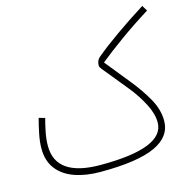

<svg xmlns="http://www.w3.org/2000/svg" viewBox="-108 -820 931 945"><g transform="rotate(-15 358.0 -347.0)"><path d="M290 21Q216 21 159 1Q102 -19 70 -60.5Q38 -102 38 -165Q38 -200 46.5 -241Q55 -282 64 -315L95 -306Q87 -278 79.5 -240.5Q72 -203 72 -169Q72 -12 300 -12Q624 -12 624 -142Q624 -186 597.5 -237Q571 -288 536 -332Q488 -392 462 -423Q436 -454 426 -467Q416 -480 416 -486Q416 -513 433 -527Q479 -566 550 -616Q621 -666 699 -715L716 -687Q637 -638 565.5 -586.5Q494 -535 445 -495Q497 -430 545.5 -370.5Q594 -311 625.5 -254.5Q657 -198 657 -142Q657 -61 568.5 -20Q480 21 290 21Z"/></g></svg>

Font: Noto Sans Arabic ExtCond ExtLt
Style: Regular
Weight: 200
Width: 2
Designer: Monotype Design Team, Nadine Chahine, Nizar Qandah and Khaled Hosny
Foundry: Monotype Imaging Inc.
Version: Version 2.012; ttfautohint (v1.8.4.7-5d5b)